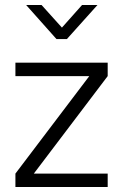

<svg xmlns="http://www.w3.org/2000/svg" viewBox="-20 -752 495 772"><path d="M42 -446V-500H413V-446L116 -54H413V0H42V-54L339 -446ZM207 -595 85 -732H147L229 -641L310 -732H372L249 -595Z"/></svg>

Font: Titillium Web[RUS by Daymarius]
Style: Regular
Weight: 300
Designer: Cyrillization by Daymarius
Foundry: Cyrillization by Daymarius
Version: Version 1.002 September 12, 2018